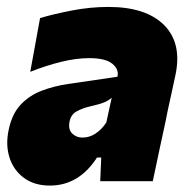

<svg xmlns="http://www.w3.org/2000/svg" viewBox="-20 -536 564 568"><path d="M127.5 13Q81.5 13 50.8 -9.8Q20 -32.5 8 -70.2Q-4 -108 6 -153.5Q16 -200 41.8 -227Q67.5 -254 103.8 -267.8Q140 -281.5 181 -287.5L327.5 -309Q332.5 -331 312.2 -347.5Q292 -364 244 -364Q205.5 -364 161.5 -353.2Q117.5 -342.5 69.5 -323.5L98.5 -482.5Q136.5 -494 191.8 -504.8Q247 -515.5 300.5 -515.5Q412 -515.5 465.5 -461.8Q519 -408 499 -314Q493 -287.5 487.8 -262Q482.5 -236.5 476.5 -210.5L470 -178Q461.5 -138.5 452 -94.5Q442.5 -50.5 432 0H276.5L279.5 -70H267Q213.5 13 127.5 13ZM224 -129Q244.5 -129 262.5 -140.8Q280.5 -152.5 294.5 -173.5L310.5 -247Q301 -238.5 287.8 -233Q274.5 -227.5 243.5 -220.5Q223 -215.5 206.2 -206.2Q189.5 -197 185.5 -175Q181.5 -152.5 193.8 -140.8Q206 -129 224 -129Z"/></svg>

Font: Commissioner ExtraBold
Style: Italic
Weight: 800
Italic angle: -12°
Designer: Kostas Bartsokas
Foundry: Kostas Bartsokas
Version: Version 1.000; ttfautohint (v1.8.3)